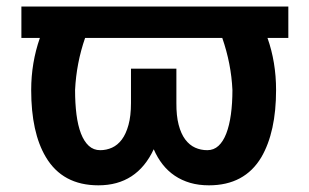

<svg xmlns="http://www.w3.org/2000/svg" viewBox="-20 -548 931 578"><path d="M609 9.9Q578.1 9.9 552.6 2.5Q527 -5 506.2 -19Q485.4 -33 469.6 -53.1Q453.8 -73.2 442.8 -98.7Q392 9.9 276.3 9.9Q168.3 9.9 117.9 -75.3Q73.9 -149.1 73.9 -277Q73.9 -359 100.1 -433.9H44.4V-528.4H848V-433.9H785.2Q811.1 -360.8 811.1 -277Q811.1 -150.9 766.7 -74.6Q716.3 9.9 609 9.9ZM604 -95.9Q623.6 -95.9 637.8 -109Q652 -122.2 661.2 -146.1Q670.5 -170.1 675.1 -203.5Q679.7 -236.9 679.7 -277Q676.1 -356.2 649.1 -433.9H236.2Q209.9 -358 206 -277Q206 -236.9 210.2 -203.5Q214.5 -170.1 223.7 -146.1Q233 -122.2 247.3 -109Q261.7 -95.9 281.6 -95.9Q300.4 -95.9 317.3 -103.5Q334.2 -111.2 346.8 -128Q359.4 -144.9 366.8 -171.9Q374.3 -198.9 374.3 -237.9V-341.3H511V-237.9Q510.7 -199.6 517.8 -172.4Q524.9 -145.2 537.6 -128.2Q550.4 -111.2 567.5 -103.5Q584.5 -95.9 604 -95.9Z"/></svg>

Font: Linik Sans SemiBold
Style: Regular
Weight: 600
Designer: Fonts by Rasmus Andersson / Changes by Cristiano Sobral with parts from Marc Monis
Foundry: rsms
Version: Version 3.020; ttfautohint (v1.6)